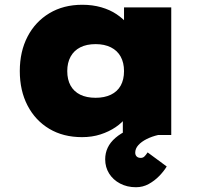

<svg xmlns="http://www.w3.org/2000/svg" viewBox="-20 -566 859 805"><path d="M324 9Q245 9 186.5 -26Q128 -61 95.5 -123.5Q63 -186 63 -268Q63 -350 95.5 -412.5Q128 -475 187 -510.5Q246 -546 325 -546Q368 -546 404.5 -535.5Q441 -525 468.5 -506.5Q496 -488 514.5 -466Q533 -444 543 -420L500 -417V-535H698V0H495V-139L538 -129Q530 -102 511.5 -77Q493 -52 465 -33Q437 -14 401.5 -2.5Q366 9 324 9ZM381 -156Q418 -156 445 -169Q472 -182 486 -207Q500 -232 500 -268Q500 -303 486 -328.5Q472 -354 445 -367.5Q418 -381 381 -381Q343 -381 316.5 -367.5Q290 -354 276 -328.5Q262 -303 262 -268Q262 -232 276 -207Q290 -182 316.5 -169Q343 -156 381 -156ZM550 219Q513 219 483.5 203.5Q454 188 437.5 161.5Q421 135 421 102Q421 76 431.5 53.5Q442 31 464 12Q486 -7 519.5 -22.5Q553 -38 599 -50L643 0Q617 6 595 17Q573 28 560 42.5Q547 57 547 74Q547 84 553 90Q559 96 570 96Q579 96 585 90.5Q591 85 599 73L679 132Q667 152 647.5 172Q628 192 603.5 205.5Q579 219 550 219Z"/></svg>

Font: Lexend Exa Black
Style: Regular
Weight: 900
Designer: Bonnie Shaver-Troup, Thomas Jockin
Foundry: Lexend
Version: Version 1.007